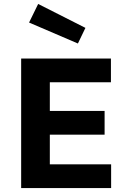

<svg xmlns="http://www.w3.org/2000/svg" viewBox="-20 -951 654 971"><path d="M87 0V-655H541V-535H232V-390H509V-270H232V-120H542V0ZM173 -931 412 -810 374 -731 127 -837Z"/></svg>

Font: Intel One Mono
Style: Bold
Weight: 700
Monospace: yes
Designer: Fred Shallcrass
Foundry: Frere-Jones Type LLC
Version: Version 1.400;hotconv 1.1.0;makeotfexe 2.6.0;FJTRelease1.4